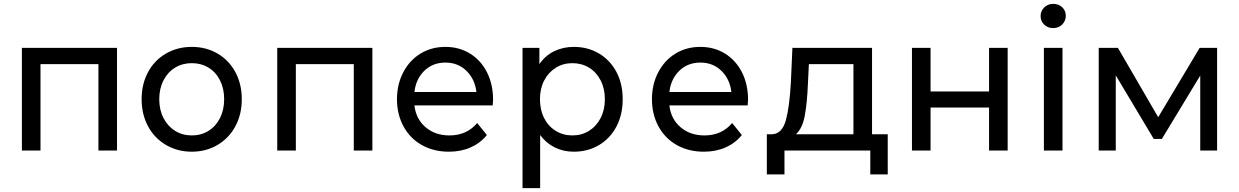

<svg xmlns="http://www.w3.org/2000/svg" viewBox="-20 -777 6396 991"><path d="M584 -530H93V0H189V-446H488V0H584Z M836.5 -29C876.2 -5.7 920.7 6 970 6C1019.3 6 1063.7 -5.7 1103 -29C1142.3 -52.3 1173 -84.5 1195 -125.5C1217 -166.5 1228 -213 1228 -265C1228 -317 1217 -363.5 1195 -404.5C1173 -445.5 1142.3 -477.5 1103 -500.5C1063.7 -523.5 1019.3 -535 970 -535C920.7 -535 876.2 -523.5 836.5 -500.5C796.8 -477.5 766 -445.5 744 -404.5C722 -363.5 711 -317 711 -265C711 -213 722 -166.5 744 -125.5C766 -84.5 796.8 -52.3 836.5 -29ZM1056 -101.5C1030.7 -85.8 1002 -78 970 -78C938 -78 909.3 -85.8 884 -101.5C858.7 -117.2 838.7 -139.2 824 -167.5C809.3 -195.8 802 -228.3 802 -265C802 -301.7 809.3 -334.2 824 -362.5C838.7 -390.8 858.7 -412.7 884 -428C909.3 -443.3 938 -451 970 -451C1002 -451 1030.7 -443.3 1056 -428C1081.3 -412.7 1101.2 -390.8 1115.5 -362.5C1129.8 -334.2 1137 -301.7 1137 -265C1137 -228.3 1129.8 -195.8 1115.5 -167.5C1101.2 -139.2 1081.3 -117.2 1056 -101.5Z M1902 -530H1411V0H1507V-446H1806V0H1902Z M2523 -233C2524.3 -245 2525 -254.7 2525 -262C2525 -315.3 2514.5 -362.7 2493.5 -404C2472.5 -445.3 2443.3 -477.5 2406 -500.5C2368.7 -523.5 2326.3 -535 2279 -535C2231 -535 2188.2 -523.5 2150.5 -500.5C2112.8 -477.5 2083.2 -445.3 2061.5 -404C2039.8 -362.7 2029 -316.3 2029 -265C2029 -213 2040.2 -166.3 2062.5 -125C2084.8 -83.7 2116.3 -51.5 2157 -28.5C2197.7 -5.5 2244.3 6 2297 6C2338.3 6 2375.7 -1.3 2409 -16C2442.3 -30.7 2470.3 -52 2493 -80L2443 -142C2407 -99.3 2359.3 -78 2300 -78C2250.7 -78 2209.5 -92.2 2176.5 -120.5C2143.5 -148.8 2124.3 -186.3 2119 -233ZM2170.5 -412C2199.5 -440 2235.7 -454 2279 -454C2322.3 -454 2358.5 -439.8 2387.5 -411.5C2416.5 -383.2 2433.7 -346.7 2439 -302H2119C2124.3 -347.3 2141.5 -384 2170.5 -412Z M3071.5 -501C3033.2 -523.7 2990 -535 2942 -535C2904.7 -535 2870.7 -527.5 2840 -512.5C2809.3 -497.5 2784 -475.3 2764 -446V-530H2677V194H2768V-80C2788.7 -52 2813.8 -30.7 2843.5 -16C2873.2 -1.3 2906 6 2942 6C2990 6 3033.2 -5.3 3071.5 -28C3109.8 -50.7 3139.8 -82.5 3161.5 -123.5C3183.2 -164.5 3194 -211.7 3194 -265C3194 -318.3 3183.2 -365.3 3161.5 -406C3139.8 -446.7 3109.8 -478.3 3071.5 -501ZM3020 -101.5C2994.7 -85.8 2966 -78 2934 -78C2902.7 -78 2874.2 -85.8 2848.5 -101.5C2822.8 -117.2 2802.8 -139.2 2788.5 -167.5C2774.2 -195.8 2767 -228.3 2767 -265C2767 -301.7 2774.3 -334 2789 -362C2803.7 -390 2823.7 -411.8 2849 -427.5C2874.3 -443.2 2902.7 -451 2934 -451C2966 -451 2994.7 -443.3 3020 -428C3045.3 -412.7 3065.3 -390.8 3080 -362.5C3094.7 -334.2 3102 -301.7 3102 -265C3102 -228.3 3094.7 -195.8 3080 -167.5C3065.3 -139.2 3045.3 -117.2 3020 -101.5Z M3839 -233C3840.3 -245 3841 -254.7 3841 -262C3841 -315.3 3830.5 -362.7 3809.5 -404C3788.5 -445.3 3759.3 -477.5 3722 -500.5C3684.7 -523.5 3642.3 -535 3595 -535C3547 -535 3504.2 -523.5 3466.5 -500.5C3428.8 -477.5 3399.2 -445.3 3377.5 -404C3355.8 -362.7 3345 -316.3 3345 -265C3345 -213 3356.2 -166.3 3378.5 -125C3400.8 -83.7 3432.3 -51.5 3473 -28.5C3513.7 -5.5 3560.3 6 3613 6C3654.3 6 3691.7 -1.3 3725 -16C3758.3 -30.7 3786.3 -52 3809 -80L3759 -142C3723 -99.3 3675.3 -78 3616 -78C3566.7 -78 3525.5 -92.2 3492.5 -120.5C3459.5 -148.8 3440.3 -186.3 3435 -233ZM3486.5 -412C3515.5 -440 3551.7 -454 3595 -454C3638.3 -454 3674.5 -439.8 3703.5 -411.5C3732.5 -383.2 3749.7 -346.7 3755 -302H3435C3440.3 -347.3 3457.5 -384 3486.5 -412Z M4562 -84H4481V-530H4070L4062 -351C4057.3 -267 4048.7 -202 4036 -156C4023.3 -110 4000 -86 3966 -84H3938V123H4029V0H4472V123H4562ZM4133.5 -178.5C4141.8 -222.2 4147.3 -277.3 4150 -344L4155 -446H4385V-84H4088C4110 -103.3 4125.2 -134.8 4133.5 -178.5Z M4687 -530V0H4783V-222H5085V0H5181V-530H5085V-305H4783V-530Z M5368 -530V0H5464V-530ZM5369.5 -650C5381.8 -638 5397.3 -632 5416 -632C5434.7 -632 5450.2 -638.2 5462.5 -650.5C5474.8 -662.8 5481 -678 5481 -696C5481 -713.3 5474.8 -727.8 5462.5 -739.5C5450.2 -751.2 5434.7 -757 5416 -757C5397.3 -757 5381.8 -750.8 5369.5 -738.5C5357.2 -726.2 5351 -711.3 5351 -694C5351 -676.7 5357.2 -662 5369.5 -650Z M6262 -530H6172L5958 -172L5750 -530H5651V0H5739V-388L5935 -60H5977L6175 -387V0H6262Z"/></svg>

Font: Rookery
Style: Regular
Weight: 400
Designer: Ryan Kimball / Julieta Ulanovsky
Foundry: Motorola Mobility LLC.
Version: Version 1.0